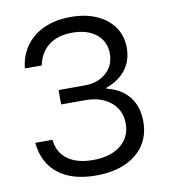

<svg xmlns="http://www.w3.org/2000/svg" viewBox="-79 -753 733 831"><g transform="rotate(-10 287.5 -337.5)"><path d="M277.5 10Q171.7 10 110.8 -38.3Q50 -86.7 41.7 -175H117.5Q122.5 -119.2 163.8 -88.8Q205 -58.3 275.8 -58.3Q352.5 -58.3 397.1 -93.8Q441.7 -129.2 441.7 -189.2Q441.7 -248.3 399.2 -283.8Q356.7 -319.2 287.5 -319.2H180.8V-382.5H294.2Q353.3 -382.5 390 -415Q426.7 -447.5 426.7 -499.2Q426.7 -552.5 387.5 -584.6Q348.3 -616.7 281.7 -616.7Q218.3 -616.7 178.8 -586.7Q139.2 -556.7 127.5 -500H53.3Q59.2 -556.7 89.6 -598.3Q120 -640 170.4 -662.5Q220.8 -685 286.7 -685Q351.7 -685 400.4 -663.3Q449.2 -641.7 476.2 -602.5Q503.3 -563.3 503.3 -511.7Q503.3 -456.7 473.3 -416.7Q443.3 -376.7 385.8 -355.8V-352.5Q450.8 -336.7 484.6 -293.3Q518.3 -250 518.3 -184.2Q518.3 -125 488.8 -81.2Q459.2 -37.5 405.4 -13.8Q351.7 10 277.5 10Z"/></g></svg>

Font: Funnel Display Light
Style: Regular
Weight: 300
Designer: NORD ID, Kristian Moeller
Foundry: Dicotype
Version: Version 1.000